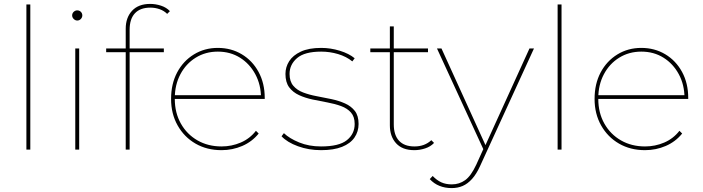

<svg xmlns="http://www.w3.org/2000/svg" viewBox="-20 -765 3594 982"><path d="M115 0V-742H135V0Z M365 0V-517H385V0ZM375 -660Q365 -660 357 -668Q349 -676 349 -686Q349 -697 357 -704.5Q365 -712 375 -712Q386 -712 393.5 -704.5Q401 -697 401 -686Q401 -676 393.5 -668Q386 -660 375 -660Z M623 0V-618Q623 -675 655.5 -710Q688 -745 748 -745Q776 -745 803.5 -736Q831 -727 849 -708L835 -694Q819 -710 796.5 -718Q774 -726 749 -726Q697 -726 670 -697Q643 -668 643 -613V-514V-503V0ZM523 -498V-517H818V-498Z M1113 3Q1038 3 980 -30.5Q922 -64 888.5 -123.5Q855 -183 855 -259Q855 -336 886 -394.5Q917 -453 971.5 -486.5Q1026 -520 1094 -520Q1162 -520 1216.5 -487.5Q1271 -455 1302.5 -397Q1334 -339 1334 -264Q1334 -263 1334 -262Q1334 -261 1334 -259H866V-278H1323L1315 -263Q1315 -331 1286 -385Q1257 -439 1207.5 -470Q1158 -501 1094 -501Q1031 -501 981 -470Q931 -439 902.5 -385Q874 -331 874 -263V-259Q874 -188 905 -133Q936 -78 990 -47Q1044 -16 1113 -16Q1165 -16 1211.5 -36Q1258 -56 1289 -96L1303 -82Q1269 -40 1219 -18.5Q1169 3 1113 3Z M1622 3Q1559 3 1504 -17Q1449 -37 1420 -68L1432 -84Q1460 -57 1510 -36.5Q1560 -16 1622 -16Q1714 -16 1754 -48Q1794 -80 1794 -131Q1794 -168 1775 -189.5Q1756 -211 1724.5 -222.5Q1693 -234 1655 -241Q1617 -248 1579 -256Q1541 -264 1509.5 -278.5Q1478 -293 1459 -318.5Q1440 -344 1440 -387Q1440 -422 1459 -452Q1478 -482 1518.5 -501Q1559 -520 1623 -520Q1671 -520 1718 -505.5Q1765 -491 1794 -467L1782 -451Q1751 -476 1709 -488.5Q1667 -501 1623 -501Q1538 -501 1499.5 -468Q1461 -435 1461 -387Q1461 -349 1480 -326.5Q1499 -304 1530.5 -292Q1562 -280 1600 -273Q1638 -266 1675.5 -258Q1713 -250 1744.5 -236Q1776 -222 1795 -197.5Q1814 -173 1814 -131Q1814 -92 1793 -61.5Q1772 -31 1729.5 -14Q1687 3 1622 3Z M2099 3Q2038 3 2006 -32Q1974 -67 1974 -124V-630H1994V-129Q1994 -74 2021 -45Q2048 -16 2100 -16Q2152 -16 2186 -48L2200 -34Q2182 -15 2154.5 -6Q2127 3 2099 3ZM1874 -498V-517H2169V-498Z M2290 197Q2256 197 2227.5 185.5Q2199 174 2178 151L2193 135Q2214 157 2237 167.5Q2260 178 2291 178Q2329 178 2359 156.5Q2389 135 2416 77L2454 -7L2459 -14L2688 -517H2711L2436 83Q2417 125 2394.5 150Q2372 175 2346.5 186Q2321 197 2290 197ZM2458 11 2215 -517H2238L2467 -14Z M2832 0V-742H2852V0Z M3279 3Q3204 3 3146 -30.5Q3088 -64 3054.5 -123.5Q3021 -183 3021 -259Q3021 -336 3052 -394.5Q3083 -453 3137.5 -486.5Q3192 -520 3260 -520Q3328 -520 3382.5 -487.5Q3437 -455 3468.5 -397Q3500 -339 3500 -264Q3500 -263 3500 -262Q3500 -261 3500 -259H3032V-278H3489L3481 -263Q3481 -331 3452 -385Q3423 -439 3373.5 -470Q3324 -501 3260 -501Q3197 -501 3147 -470Q3097 -439 3068.5 -385Q3040 -331 3040 -263V-259Q3040 -188 3071 -133Q3102 -78 3156 -47Q3210 -16 3279 -16Q3331 -16 3377.5 -36Q3424 -56 3455 -96L3469 -82Q3435 -40 3385 -18.5Q3335 3 3279 3Z"/></svg>

Font: Montserrat Thin Thin
Style: Regular
Weight: 250
Version: Version 9.000